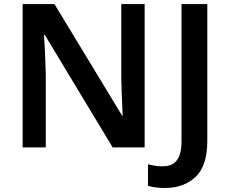

<svg xmlns="http://www.w3.org/2000/svg" viewBox="-20 -734 1142 956"><path d="M700.2 -713.9H584V-351.1C584.5 -318.4 585.4 -284.7 586.9 -250C588.4 -215.3 589.4 -185.1 590.8 -158.2H587.9L251 -713.9H92.8V0H208V-359.9C206.5 -429.7 203.1 -500 199.2 -560.1H203.1L541 0H700.2ZM800.8 202.1C863.8 202.1 914.6 183.6 953.6 147C992.7 110.4 1012.2 50.3 1012.2 -33.2V-713.9H883.8V-29.8C883.8 70.8 840.3 94.2 789.1 94.2C762.2 94.2 738.3 89.4 716.8 84V190.9C736.8 197.3 765.1 202.1 800.8 202.1Z"/></svg>

Font: Noto Reveo Sans
Style: Regular
Weight: 600
Designer: Monotype Design Team
Foundry: Monotype Imaging Inc.
Version: Version 2.007